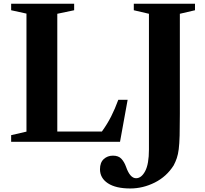

<svg xmlns="http://www.w3.org/2000/svg" viewBox="-20 -782 1129 1059"><path d="M41.5 0V-36.5L126 -56V-707L41.5 -725.5V-761.5H389V-725.5L296 -706V-56.5H542Q571.5 -97.5 592.8 -139.2Q614 -181 632.5 -231.5H684L642 0ZM698.5 257.5Q618.5 257.5 575 228.8Q531.5 200 531.5 151.5Q531.5 114.5 552.2 95.5Q573 76.5 603 76.5Q633.5 76.5 649.5 93.8Q665.5 111 675 137.5Q697 201 730.5 201Q760 201 780.8 161.8Q801.5 122.5 801.5 42.5V-706L718 -725.5V-761.5H1055.5V-725.5L972 -706V-153.5Q972 -81 970.8 -34.5Q969.5 12 965.8 41Q962 70 955.2 90Q948.5 110 938 130Q899 192 833.8 224.8Q768.5 257.5 698.5 257.5Z"/></svg>

Font: Libre Caslon Text
Style: Bold
Weight: 700
Designer: Pablo Impallari, Rodrigo Fuenzalida, Katja Schimmel
Foundry: Pablo Impallari, Rodrigo Fuenzalida
Version: Version 2.000